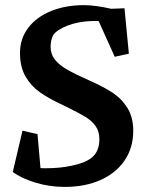

<svg xmlns="http://www.w3.org/2000/svg" viewBox="-20 -713 582 750"><path d="M338.9 -630.9Q283.7 -628.9 242.4 -612.5Q201.2 -596.2 187.5 -575.2Q183.1 -567.4 180.4 -555.2Q177.7 -543 177.7 -530.8Q177.7 -502 193.8 -481Q210 -460 241 -441.9Q272 -423.8 330.6 -397.9Q384.8 -374 420.4 -350.3Q456.1 -326.7 478.3 -290.5Q500.5 -254.4 500.5 -201.7Q500.5 -136.2 467 -86.7Q433.6 -37.1 373 -10Q312.5 17.1 232.9 17.1Q172.4 17.1 117.9 0.2Q63.5 -16.6 29.8 -41L67.9 -202.6L126.5 -189L138.2 -56.2L158.7 -55.7Q168.5 -55.7 189 -56.6Q239.7 -59.1 284.7 -71.8Q329.6 -84.5 348.6 -107.4Q358.4 -118.7 363.3 -134.8Q368.2 -150.9 368.2 -168.9Q368.2 -199.2 353.8 -220Q339.4 -240.7 314.2 -256.1Q289.1 -271.5 238.3 -296.4Q236.3 -297.4 227.1 -301.8Q171.4 -327.6 136.2 -352.3Q101.1 -377 79.6 -414.3Q58.1 -451.7 58.1 -505.9Q58.1 -562.5 90.8 -605Q123.5 -647.5 180.2 -670.2Q236.8 -692.9 307.1 -692.9Q352.5 -692.9 414.1 -678.7L466.3 -680.7L483.4 -503.4L428.2 -491.2L365.2 -630.9Q359.4 -631.3 351.1 -631.1Q342.8 -630.9 338.9 -630.9Z"/></svg>

Font: Vesper Libre Medium
Style: Regular
Weight: 500
Designer: Robert Keller & Kimya Gandhi
Foundry: Mota Italic
Version: Version 1.058